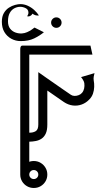

<svg xmlns="http://www.w3.org/2000/svg" viewBox="510 -1374 1067 2128"><g transform="rotate(90 1044.0 -309.5)"><path d="M230 -342Q206 -342 189 -359Q172 -376 172 -400Q172 -424 189 -441Q206 -458 230 -458Q254 -458 271 -441Q288 -424 288 -400Q288 -376 271 -359Q254 -342 230 -342Z M221 204Q162 204 124 181.5Q86 159 64.5 125.5Q43 92 34 57.5Q25 23 25 0Q25 -44 43.5 -84Q62 -124 91 -155.5Q120 -187 151 -207Q153 -188 149 -171Q145 -154 131 -135Q142 -130 149.5 -120.5Q157 -111 160 -100Q163 -89 160 -77Q146 -85 135.5 -88.5Q125 -92 111 -90Q83 -87 69 -58Q55 -29 55 0Q55 34 71.5 65.5Q88 97 123.5 116.5Q159 136 216 136Q267 136 297.5 112Q328 88 340.5 51.5Q353 15 350 -20Q348 -49 336 -76Q324 -103 309.5 -124.5Q295 -146 285 -158L337 -262Q375 -216 405 -154.5Q435 -93 435 -5Q435 51 409 99Q383 147 335.5 175.5Q288 204 221 204Z M525 0Q525 0 515 -0.5Q505 -1 495 -6Q485 -11 485 -23V-778L585 -800V-100H705V0Z M665 0V-100H1450Q1451 -142 1433.5 -171Q1416 -200 1360 -200H779Q805 -236 837.5 -283Q870 -330 904 -378.5Q938 -427 966.5 -468.5Q995 -510 1012.5 -535.5Q1030 -561 1030 -561Q1042 -578 1042.5 -601.5Q1043 -625 1034 -648Q1025 -671 1008 -685Q988 -702 960 -708Q932 -714 902 -710Q886 -708 866.5 -696.5Q847 -685 834 -674L790 -823Q807 -818 828 -814.5Q849 -811 869 -814Q905 -821 943.5 -819.5Q982 -818 1017 -806Q1052 -794 1079 -768Q1120 -730 1137.5 -681.5Q1155 -633 1148.5 -582Q1142 -531 1110 -483L983 -300H1360Q1422 -300 1459 -283Q1496 -266 1515.5 -237.5Q1535 -209 1542 -173.5Q1549 -138 1550 -100H1690V0Z M1650 0V-100H1850L1915 0ZM1914 0Q1873 0 1839 -20Q1805 -40 1784.5 -74.5Q1764 -109 1764 -150Q1764 -192 1784.5 -226Q1805 -260 1839 -280Q1873 -300 1914 -300Q1955 -300 1989 -280Q2023 -260 2043 -226Q2063 -192 2063 -150Q2063 -109 2043 -74.5Q2023 -40 1989 -20Q1955 0 1914 0ZM1914 -100Q1935 -100 1949.5 -114.5Q1964 -129 1964 -150Q1964 -171 1949.5 -185.5Q1935 -200 1914 -200Q1893 -200 1878.5 -185.5Q1864 -171 1864 -150Q1864 -129 1878.5 -114.5Q1893 -100 1914 -100Z"/></g></svg>

Font: Reem Kufi Fun
Style: Regular
Weight: 400
Designer: Khaled Hosny
Version: Version 1.005